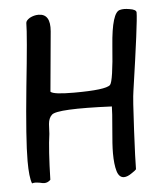

<svg xmlns="http://www.w3.org/2000/svg" viewBox="-49 -776 647 748"><g transform="rotate(-5 274.0 -402.5)"><path d="M510.7 -708Q510.7 -669.9 471.7 -404.3Q466.8 -376 460.9 -252Q455.1 -135.7 455.1 -99.6Q451.2 -94.7 437.5 -85.9Q419.9 -73.2 406.2 -73.2Q386.7 -73.2 378.9 -99.6Q371.1 -126 371.1 -169.9Q371.1 -202.1 377 -265.6Q382.8 -330.1 382.8 -351.6Q168 -361.3 147.5 -339.8Q134.8 -328.1 132.8 -304.7Q131.8 -285.2 130.9 -266.6Q122.1 -206.1 119.1 -87.9Q108.4 -77.1 94.7 -77.1Q88.9 -77.1 77.1 -80.1Q65.4 -82 59.6 -82Q52.7 -82 46.9 -80.1Q37.1 -104.5 37.1 -168Q37.1 -252 57.6 -456.1Q79.1 -659.2 79.1 -704.1Q79.1 -713.9 94.7 -723.6Q111.3 -732.4 128.9 -732.4Q176.8 -732.4 170.9 -664.1Q164.1 -585.9 149.4 -429.7Q160.2 -418 240.2 -418Q365.2 -418 382.8 -435.5Q395.5 -449.2 405.3 -586.9Q415 -717.8 447.3 -723.6Q460.9 -727.5 483.4 -723.6Q510.7 -719.7 510.7 -708Z"/></g></svg>

Font: Lazy Dog
Style: Regular
Weight: 400
Version: July 2001 - Freeware